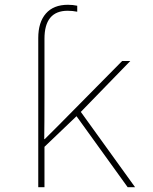

<svg xmlns="http://www.w3.org/2000/svg" viewBox="-20 -783 640 803"><path d="M140 -624Q140 -690 172 -726.5Q204 -763 264 -763Q285 -763 303 -759V-734Q283 -738 263 -738Q166 -738 166 -621V-385Q166 -265 165 -201H167L235 -269L491 -528H525L318 -315L545 0H514L300 -297L166 -169V0H140Z"/></svg>

Font: Noto Sans Mono UI Thin
Style: Regular
Weight: 250
Monospace: yes
Designer: Monotype Design team
Foundry: Monotype Imaging Inc.
Version: Version 1.000